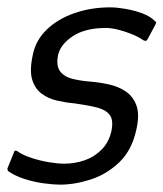

<svg xmlns="http://www.w3.org/2000/svg" viewBox="-29 -497 444 522"><path d="M9 -83Q10 -88 14 -87.5Q18 -87 21 -84Q34 -75 57 -67.5Q80 -60 104 -56Q128 -52 145 -52Q174 -52 200.5 -61Q227 -70 247 -90Q267 -110 274 -141Q280 -171 269 -185Q258 -199 233.5 -205Q209 -211 173 -216Q150 -218 126 -223.5Q102 -229 84 -242.5Q66 -256 58.5 -280.5Q51 -305 60 -347Q68 -388 98.5 -417Q129 -446 174 -461.5Q219 -477 271 -477Q288 -477 311.5 -473Q335 -469 357 -461Q379 -453 392 -440Q396 -437 395.5 -435Q395 -433 393 -429L372 -390Q369 -383 360 -388Q349 -396 331 -403.5Q313 -411 293.5 -416Q274 -421 259 -421Q203 -421 169.5 -399Q136 -377 129 -348Q123 -318 134.5 -303Q146 -288 168.5 -282.5Q191 -277 218 -275Q242 -273 267 -267.5Q292 -262 312 -249Q332 -236 341.5 -211.5Q351 -187 342 -146Q330 -89 295.5 -56Q261 -23 217.5 -9Q174 5 134 5Q117 5 90.5 1.5Q64 -2 37.5 -10.5Q11 -19 -7 -32Q-10 -37 -8 -41Z"/></svg>

Font: Glory
Style: Italic
Weight: 400
Italic angle: -12°
Designer: Robert Leuschke
Foundry: Robert Leuschke
Version: Version 1.011